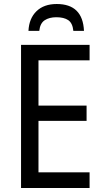

<svg xmlns="http://www.w3.org/2000/svg" viewBox="-20 -938 519 958"><path d="M122 -784H176Q180 -822 203 -837Q226 -852 261 -852Q299 -852 320.5 -837.5Q342 -823 346 -784H399Q393 -918 263 -918Q199 -918 162 -882Q125 -846 122 -784ZM427 -78H172V-335H412V-411H172V-637H427V-714H85V0H427Z"/></svg>

Font: Noto Sans UI SemiCondensed
Style: Regular
Weight: 400
Width: 4
Designer: Monotype Design Team
Foundry: Monotype Imaging Inc.
Version: 1.001